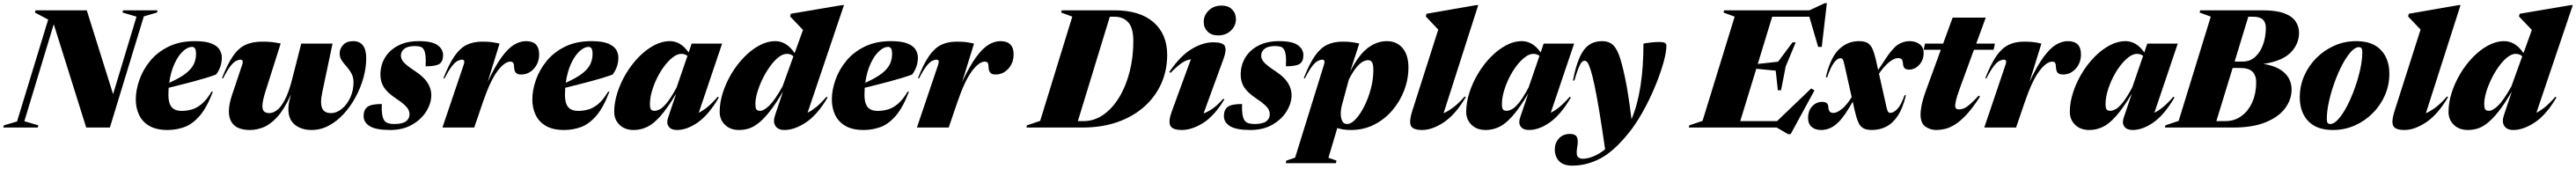

<svg xmlns="http://www.w3.org/2000/svg" viewBox="-72 -778 15718 1031"><path d="M162 -13.5 158.5 0H-52L-48 -13.5L32 -37L222 -658.5L141 -701.5L145 -715H457.5L618 -203.5L761 -676.5L675.5 -701.5L679 -715H889.5L885.5 -701.5L805.5 -678L598.5 0H454L256 -630.5L76.5 -38.5Z M1227 -219Q1190 -121.5 1146 -71Q1102 -20.5 1053 -2.8Q1004 15 950 15Q882 15 839.2 -10Q796.5 -35 776.5 -77.2Q756.5 -119.5 756.5 -171Q756.5 -227.5 778 -289.5Q799.5 -351.5 843.5 -405.5Q887.5 -459.5 955.8 -493.2Q1024 -527 1117.5 -527Q1183.5 -527 1219 -512.2Q1254.5 -497.5 1268 -474.5Q1281.5 -451.5 1281.5 -427.5Q1281.5 -369 1246 -323Q1191 -303 1112.2 -282Q1033.5 -261 957 -242.5Q955.5 -221 955.5 -198.5Q955.5 -149.5 974.5 -125.5Q993.5 -101.5 1037 -101.5Q1067 -101.5 1097.2 -109.8Q1127.5 -118 1158.2 -143.2Q1189 -168.5 1219 -219ZM1099.5 -492Q1073.5 -492 1044.8 -465.8Q1016 -439.5 993 -390.2Q970 -341 960.5 -273Q1027.5 -303 1062.8 -331Q1098 -359 1111 -387.8Q1124 -416.5 1124 -448.5Q1124 -473.5 1117.5 -482.8Q1111 -492 1099.5 -492Z M1766 -512H1957L1894.5 -216Q1887 -181 1887 -156.5Q1887 -120 1902.2 -104Q1917.5 -88 1946.5 -88Q1982 -88 2013.8 -114Q2045.5 -140 2065.2 -182.8Q2085 -225.5 2085 -275.5Q2085 -307.5 2072.2 -330.2Q2059.5 -353 2042.8 -371.8Q2026 -390.5 2013.2 -409.2Q2000.5 -428 2000.5 -452Q2000.5 -481.5 2022 -504.2Q2043.5 -527 2083 -527Q2123 -527 2142.8 -500.2Q2162.5 -473.5 2162.5 -423Q2162.5 -366 2145.8 -304.8Q2129 -243.5 2098.2 -186.5Q2067.5 -129.5 2026 -84Q1984.5 -38.5 1934.5 -11.8Q1884.5 15 1829.5 15Q1767.5 15 1727.5 -16.8Q1687.5 -48.5 1687.5 -113Q1687.5 -140.5 1696.5 -175L1703.5 -202Q1663 -112 1620.5 -65.2Q1578 -18.5 1535.8 -1.8Q1493.5 15 1455 15Q1387 15 1355.8 -15Q1324.5 -45 1324.5 -98Q1324.5 -141 1343.5 -198L1405.5 -382.5Q1416 -414 1395.5 -414Q1383.5 -414 1368.5 -406.5Q1353.5 -399 1334.2 -374.8Q1315 -350.5 1288.5 -299L1282.5 -302Q1316.5 -388 1349.8 -436.2Q1383 -484.5 1425.2 -504.2Q1467.5 -524 1527.5 -524Q1559.5 -524 1582.5 -521.8Q1605.5 -519.5 1640.5 -512.5L1546.5 -216Q1529 -160.5 1529 -131Q1529 -106.5 1540.5 -97.2Q1552 -88 1572 -88Q1593 -88 1617 -105.2Q1641 -122.5 1665.2 -167.5Q1689.5 -212.5 1711 -296.5Z M2257.5 -143.5Q2254.5 -69 2272.5 -43.5Q2281.5 -31 2296.5 -26.2Q2311.5 -21.5 2333.5 -21.5Q2382.5 -21.5 2404.5 -37.5Q2426.5 -53.5 2426.5 -81Q2426.5 -95 2420.2 -108.2Q2414 -121.5 2396.2 -138Q2378.5 -154.5 2343 -178Q2290 -213.5 2269.5 -246.8Q2249 -280 2249 -322.5Q2249 -379 2276.2 -425.2Q2303.5 -471.5 2356 -499.2Q2408.5 -527 2483 -527Q2565 -527 2598.2 -502.2Q2631.5 -477.5 2631.5 -442Q2631.5 -403 2609 -388.2Q2586.5 -373.5 2525 -373.5Q2527 -419.5 2524 -441.5Q2521 -463.5 2513.5 -476Q2506 -489 2492.5 -493Q2479 -497 2459 -497Q2415 -497 2394.5 -480Q2374 -463 2374 -439Q2374 -417.5 2391.5 -397.8Q2409 -378 2461.5 -343.5Q2514 -309 2536.8 -272.8Q2559.5 -236.5 2559.5 -198.5Q2559.5 -147.5 2529 -98.5Q2498.5 -49.5 2442.2 -17.2Q2386 15 2308 15Q2222 15 2184.2 -8.2Q2146.5 -31.5 2146.5 -70Q2146.5 -108 2169.8 -125.8Q2193 -143.5 2257.5 -143.5Z M2757 -382.5Q2768 -414 2747 -414Q2735 -414 2720 -406.5Q2705 -399 2685.8 -374.8Q2666.5 -350.5 2640 -299L2634 -302Q2668 -388.5 2701.8 -436.8Q2735.5 -485 2776 -504.5Q2816.5 -524 2869.5 -524Q2903.5 -524 2924.5 -521.5Q2945.5 -519 2976 -512L2903.5 -278Q2949.5 -376.5 2989.5 -430.5Q3029.5 -484.5 3065.8 -505.8Q3102 -527 3137 -527Q3217.5 -527 3217.5 -446.5Q3217.5 -394.5 3185.5 -359Q3153.5 -323.5 3108 -323.5Q3085 -323.5 3075.5 -334Q3066 -344.5 3065 -366Q3064.5 -387.5 3059.2 -394.8Q3054 -402 3042 -402Q3006.5 -402 2963 -344Q2919.5 -286 2875 -156.5L2821.5 0H2627.5Z M3646.5 -219Q3609.5 -121.5 3565.5 -71Q3521.5 -20.5 3472.5 -2.8Q3423.5 15 3369.5 15Q3301.5 15 3258.8 -10Q3216 -35 3196 -77.2Q3176 -119.5 3176 -171Q3176 -227.5 3197.5 -289.5Q3219 -351.5 3263 -405.5Q3307 -459.5 3375.2 -493.2Q3443.5 -527 3537 -527Q3603 -527 3638.5 -512.2Q3674 -497.5 3687.5 -474.5Q3701 -451.5 3701 -427.5Q3701 -369 3665.5 -323Q3610.5 -303 3531.8 -282Q3453 -261 3376.5 -242.5Q3375 -221 3375 -198.5Q3375 -149.5 3394 -125.5Q3413 -101.5 3456.5 -101.5Q3486.5 -101.5 3516.8 -109.8Q3547 -118 3577.8 -143.2Q3608.5 -168.5 3638.5 -219ZM3519 -492Q3493 -492 3464.2 -465.8Q3435.5 -439.5 3412.5 -390.2Q3389.5 -341 3380 -273Q3447 -303 3482.2 -331Q3517.5 -359 3530.5 -387.8Q3543.5 -416.5 3543.5 -448.5Q3543.5 -473.5 3537 -482.8Q3530.5 -492 3519 -492Z M4004 -59.5 4054 -207Q3999.5 -116.5 3956.5 -68.5Q3913.5 -20.5 3874.8 -2.8Q3836 15 3794.5 15Q3740 15 3707.8 -16.8Q3675.5 -48.5 3675.5 -95.5Q3675.5 -152 3694.8 -212.2Q3714 -272.5 3747.5 -328.5Q3781 -384.5 3824.5 -429.2Q3868 -474 3917 -500.5Q3966 -527 4016 -527Q4046.5 -527 4075.2 -510.8Q4104 -494.5 4130 -458L4148 -512H4334L4191.5 -90.5Q4245 -115.5 4307.5 -188L4314 -183Q4252 -77.5 4185.8 -31.2Q4119.5 15 4058.5 15Q4023 15 4008 -6Q3993 -27 4004 -59.5ZM3893.5 -144Q3893.5 -119.5 3899.5 -110.8Q3905.5 -102 3923 -102Q3935.5 -102 3953.2 -110.8Q3971 -119.5 3996.2 -149.8Q4021.5 -180 4056.5 -245L4122.5 -437Q4107.5 -449.5 4085.5 -449.5Q4061 -449.5 4034.5 -429.5Q4008 -409.5 3982.8 -376.5Q3957.5 -343.5 3937.5 -303Q3917.5 -262.5 3905.5 -221.2Q3893.5 -180 3893.5 -144Z M4977.5 -183Q4915.5 -77.5 4845.5 -31.2Q4775.5 15 4714.5 15Q4675.5 15 4659.5 -9.5Q4643.5 -34 4656.5 -73.5L4705.5 -220Q4660.5 -143 4623.2 -96.5Q4586 -50 4554.5 -25.8Q4523 -1.5 4494.5 6.8Q4466 15 4438 15Q4383.5 15 4351.2 -16.8Q4319 -48.5 4319 -95.5Q4319 -152 4338.2 -212.2Q4357.5 -272.5 4391 -328.5Q4424.5 -384.5 4468 -429.2Q4511.5 -474 4560.5 -500.5Q4609.5 -527 4659.5 -527Q4691 -527 4720.5 -509.8Q4750 -492.5 4776.5 -454L4827.5 -595.5L4749 -677.5L4753 -694L5066.5 -747H5077.5L4855.5 -90.5Q4879.5 -102 4907.8 -124.8Q4936 -147.5 4971 -188ZM4537 -144Q4537 -119.5 4543 -110.8Q4549 -102 4566.5 -102Q4588 -102 4621 -133.2Q4654 -164.5 4702.5 -250.5L4769 -434.5Q4753 -449.5 4729 -449.5Q4704 -449.5 4677.2 -428Q4650.5 -406.5 4625.5 -371.8Q4600.5 -337 4580.5 -296Q4560.5 -255 4548.8 -215Q4537 -175 4537 -144Z M5474 -219Q5437 -121.5 5393 -71Q5349 -20.5 5300 -2.8Q5251 15 5197 15Q5129 15 5086.2 -10Q5043.5 -35 5023.5 -77.2Q5003.5 -119.5 5003.5 -171Q5003.5 -227.5 5025 -289.5Q5046.5 -351.5 5090.5 -405.5Q5134.5 -459.5 5202.8 -493.2Q5271 -527 5364.5 -527Q5430.5 -527 5466 -512.2Q5501.5 -497.5 5515 -474.5Q5528.5 -451.5 5528.5 -427.5Q5528.5 -369 5493 -323Q5438 -303 5359.2 -282Q5280.5 -261 5204 -242.5Q5202.5 -221 5202.5 -198.5Q5202.5 -149.5 5221.5 -125.5Q5240.5 -101.5 5284 -101.5Q5314 -101.5 5344.2 -109.8Q5374.5 -118 5405.2 -143.2Q5436 -168.5 5466 -219ZM5346.5 -492Q5320.5 -492 5291.8 -465.8Q5263 -439.5 5240 -390.2Q5217 -341 5207.5 -273Q5274.5 -303 5309.8 -331Q5345 -359 5358 -387.8Q5371 -416.5 5371 -448.5Q5371 -473.5 5364.5 -482.8Q5358 -492 5346.5 -492Z M5652 -382.5Q5663 -414 5642 -414Q5630 -414 5615 -406.5Q5600 -399 5580.8 -374.8Q5561.5 -350.5 5535 -299L5529 -302Q5563 -388.5 5596.8 -436.8Q5630.5 -485 5671 -504.5Q5711.5 -524 5764.5 -524Q5798.5 -524 5819.5 -521.5Q5840.5 -519 5871 -512L5798.5 -278Q5844.5 -376.5 5884.5 -430.5Q5924.5 -484.5 5960.8 -505.8Q5997 -527 6032 -527Q6112.5 -527 6112.5 -446.5Q6112.5 -394.5 6080.5 -359Q6048.5 -323.5 6003 -323.5Q5980 -323.5 5970.5 -334Q5961 -344.5 5960 -366Q5959.5 -387.5 5954.2 -394.8Q5949 -402 5937 -402Q5901.5 -402 5858 -344Q5814.5 -286 5770 -156.5L5716.5 0H5522.5Z M6470.5 -676.5 6402.5 -701.5 6406 -715H6729Q6882.5 -715 6966 -642.5Q7049.5 -570 7049.5 -443Q7049.5 -348 7013 -267.2Q6976.5 -186.5 6908.8 -126.5Q6841 -66.5 6745.8 -33.2Q6650.5 0 6533 0H6190.5L6194 -13.5L6274.5 -40.5ZM6538 -39Q6604 -39 6659.5 -77.5Q6715 -116 6756.2 -183.5Q6797.5 -251 6820.2 -339.2Q6843 -427.5 6843 -527.5Q6843 -607 6812.2 -641.5Q6781.5 -676 6728 -676H6699.5L6504.5 -39Z M7272.5 -644Q7272.5 -684.5 7303 -714.2Q7333.5 -744 7382 -744Q7422 -744 7445.5 -720.5Q7469 -697 7469 -661.5Q7469 -621 7438.5 -591.5Q7408 -562 7359.5 -562Q7319.5 -562 7296 -585.5Q7272.5 -609 7272.5 -644ZM7077.5 -98 7194 -416Q7165.5 -412.5 7139 -394.2Q7112.5 -376 7070 -333.5L7062.5 -339Q7129.5 -437 7198 -478.5Q7266.5 -520 7331 -520Q7389.5 -520 7401.2 -497Q7413 -474 7394 -421L7271.5 -86Q7297.5 -95 7327.2 -115.8Q7357 -136.5 7392 -176L7398.5 -172Q7338 -71 7269 -28Q7200 15 7139 15Q7082 15 7068.8 -11.2Q7055.5 -37.5 7077.5 -98Z M7506.5 -143.5Q7503.5 -69 7521.5 -43.5Q7530.5 -31 7545.5 -26.2Q7560.5 -21.5 7582.5 -21.5Q7631.5 -21.5 7653.5 -37.5Q7675.5 -53.5 7675.5 -81Q7675.5 -95 7669.2 -108.2Q7663 -121.5 7645.2 -138Q7627.5 -154.5 7592 -178Q7539 -213.5 7518.5 -246.8Q7498 -280 7498 -322.5Q7498 -379 7525.2 -425.2Q7552.5 -471.5 7605 -499.2Q7657.5 -527 7732 -527Q7814 -527 7847.2 -502.2Q7880.5 -477.5 7880.5 -442Q7880.5 -403 7858 -388.2Q7835.5 -373.5 7774 -373.5Q7776 -419.5 7773 -441.5Q7770 -463.5 7762.5 -476Q7755 -489 7741.5 -493Q7728 -497 7708 -497Q7664 -497 7643.5 -480Q7623 -463 7623 -439Q7623 -417.5 7640.5 -397.8Q7658 -378 7710.5 -343.5Q7763 -309 7785.8 -272.8Q7808.5 -236.5 7808.5 -198.5Q7808.5 -147.5 7778 -98.5Q7747.5 -49.5 7691.2 -17.2Q7635 15 7557 15Q7471 15 7433.2 -8.2Q7395.5 -31.5 7395.5 -70Q7395.5 -108 7418.8 -125.8Q7442 -143.5 7506.5 -143.5Z M8082.5 201.5 8079 217.5H7773L7776 202L7830 184L8006 -382.5Q8016 -414 7996 -414Q7984 -414 7969 -406.5Q7954 -399 7934.8 -374.8Q7915.5 -350.5 7889 -299L7883 -302Q7917 -388.5 7950.8 -436.8Q7984.5 -485 8025 -504.5Q8065.5 -524 8118.5 -524Q8151 -524 8171.5 -521.5Q8192 -519 8221.5 -512.5L8166.5 -342.5Q8218 -443.5 8273.2 -485.2Q8328.5 -527 8390 -527Q8449.5 -527 8485.5 -485Q8521.5 -443 8521.5 -366Q8521.5 -295 8495.8 -227.2Q8470 -159.5 8423.2 -104.8Q8376.5 -50 8312.2 -17.5Q8248 15 8171.5 15Q8122 15 8087.5 3L8033.5 184.5ZM8116 -138Q8108.5 -110.5 8108.5 -85Q8108.5 -59.5 8117.2 -40.5Q8126 -21.5 8147.5 -21.5Q8172 -21.5 8199.8 -51.2Q8227.5 -81 8252 -129.5Q8276.5 -178 8292 -236Q8307.5 -294 8307.5 -350.5Q8307.5 -383.5 8300 -397.2Q8292.5 -411 8275 -411Q8262 -411 8245 -402.8Q8228 -394.5 8206.5 -369.5Q8185 -344.5 8158.5 -294.5Z M8703.5 -597.5 8627.5 -677.5 8631.5 -694 8936.5 -747H8947.5L8736 -87.5Q8762.5 -98.5 8794.2 -122Q8826 -145.5 8865 -189.5L8871.5 -185.5Q8808 -78.5 8737.2 -31.8Q8666.5 15 8605.5 15Q8548.5 15 8536.5 -11Q8524.5 -37 8544 -98.5Z M9202.5 -59.5 9252.5 -207Q9198 -116.5 9155 -68.5Q9112 -20.5 9073.2 -2.8Q9034.5 15 8993 15Q8938.5 15 8906.2 -16.8Q8874 -48.5 8874 -95.5Q8874 -152 8893.2 -212.2Q8912.5 -272.5 8946 -328.5Q8979.5 -384.5 9023 -429.2Q9066.5 -474 9115.5 -500.5Q9164.5 -527 9214.5 -527Q9245 -527 9273.8 -510.8Q9302.5 -494.5 9328.5 -458L9346.5 -512H9532.5L9390 -90.5Q9443.5 -115.5 9506 -188L9512.5 -183Q9450.5 -77.5 9384.2 -31.2Q9318 15 9257 15Q9221.5 15 9206.5 -6Q9191.5 -27 9202.5 -59.5ZM9092 -144Q9092 -119.5 9098 -110.8Q9104 -102 9121.5 -102Q9134 -102 9151.8 -110.8Q9169.5 -119.5 9194.8 -149.8Q9220 -180 9255 -245L9321 -437Q9306 -449.5 9284 -449.5Q9259.5 -449.5 9233 -429.5Q9206.5 -409.5 9181.2 -376.5Q9156 -343.5 9136 -303Q9116 -262.5 9104 -221.2Q9092 -180 9092 -144Z M9534 -287H9525.5Q9542.5 -376 9566.2 -428.5Q9590 -481 9623.5 -504Q9657 -527 9703 -527Q9740.5 -527 9764 -508.8Q9787.5 -490.5 9805.5 -444.5Q9822 -402 9842.2 -308.2Q9862.5 -214.5 9882.5 -50.5Q9919 -135.5 9937.2 -251.8Q9955.5 -368 9955.5 -512Q9976.5 -516 10003 -519Q10029.5 -522 10052.5 -522Q10076 -522 10085.8 -516.5Q10095.5 -511 10095.5 -499.5Q10095.5 -462 10079 -401.2Q10062.5 -340.5 10033.8 -268.8Q10005 -197 9967.8 -126.2Q9930.5 -55.5 9889 2.5V3.5L9886.5 6Q9877 18.5 9868 30Q9778 143 9694.2 187.8Q9610.5 232.5 9520.5 232.5Q9467.5 232.5 9441 204.8Q9414.5 177 9414.5 133.5Q9414.5 95 9439.2 67Q9464 39 9508 39Q9539.5 39 9549.2 58Q9559 77 9551.5 119Q9544 161 9553.2 175.8Q9562.5 190.5 9585.5 190.5Q9613.5 190.5 9648.8 176.5Q9684 162.5 9721.5 133Q9701 -10.5 9684.8 -107Q9668.5 -203.5 9655.8 -262.8Q9643 -322 9632.5 -354Q9621.5 -388 9613.2 -397.8Q9605 -407.5 9596.5 -407.5Q9587.5 -407.5 9579 -398.8Q9570.5 -390 9559.8 -364.2Q9549 -338.5 9534 -287Z M10838 40.5 10768.5 0H10232L10235.5 -13.5L10316 -40.5L10512 -676.5L10444 -701.5L10447.5 -715H10968L11061.5 -758.5H11074.5L11043.5 -492H11021.5L10967.5 -676H10741L10653 -388L10777 -401.5L10865 -519.5H10884.5L10823.5 -373L10795 -227.5H10775.5L10762.5 -347L10644 -358.5L10546 -39H10770.5L10979 -238.5L10999 -226.5L10853.5 40.5Z M11557 -197Q11538 -117.5 11507 -71.2Q11476 -25 11436 -5Q11396 15 11349.5 15Q11317 15 11297.8 4.8Q11278.5 -5.5 11266.8 -31.2Q11255 -57 11244.5 -103L11232.5 -157.5L11208.5 -117.5Q11165 -45 11125.2 -15Q11085.5 15 11039.5 15Q11003 15 10981.5 -4Q10960 -23 10960 -58Q10960 -103 10985.2 -129.8Q11010.5 -156.5 11046 -156.5Q11066.5 -156.5 11075 -147.8Q11083.5 -139 11084 -121.5Q11085.5 -89 11114.5 -89Q11135 -89 11164 -111.5Q11193 -134 11220.5 -177L11226 -185.5L11181.5 -384Q11176 -409 11171.2 -415.8Q11166.5 -422.5 11157 -422.5Q11138 -422.5 11117.8 -395.5Q11097.5 -368.5 11076.5 -307H11068Q11097.5 -430 11149.8 -478.5Q11202 -527 11269.5 -527Q11302 -527 11321.2 -516.8Q11340.5 -506.5 11352.2 -481Q11364 -455.5 11374.5 -409L11387.5 -351L11435 -422.5Q11475 -483 11507.5 -505Q11540 -527 11579 -527Q11615.5 -527 11640.2 -508.5Q11665 -490 11665 -455Q11665 -411.5 11638.2 -382.5Q11611.5 -353.5 11577 -353.5Q11557 -353.5 11548.8 -361.8Q11540.5 -370 11539 -389.5Q11537.5 -409 11531 -416.2Q11524.5 -423.5 11508.5 -423.5Q11485.5 -423.5 11454.8 -399Q11424 -374.5 11392.5 -328.5L11437.5 -128Q11443 -103.5 11447.8 -96.5Q11452.5 -89.5 11462 -89.5Q11482.5 -89.5 11505.5 -114.2Q11528.5 -139 11548.5 -197Z M11887 -242.5Q11868 -190.5 11862.8 -167.2Q11857.5 -144 11857.5 -132Q11857.5 -110.5 11882 -110.5Q11895.5 -110.5 11910.5 -116.8Q11925.5 -123 11947 -141.2Q11968.5 -159.5 12001 -195L12009 -188.5Q11965 -120 11927 -79.2Q11889 -38.5 11856.2 -18.2Q11823.5 2 11795.2 8.5Q11767 15 11742.5 15Q11705 15 11675.5 -6Q11646 -27 11646 -81.5Q11646 -99 11652.2 -134Q11658.5 -169 11680.5 -229.5L11770 -474.5H11665L11673.5 -512H11784L11842 -670.5H12044L11986 -512H12100L12092 -474.5H11972Z M12164.5 -382.5Q12175.5 -414 12154.5 -414Q12142.5 -414 12127.5 -406.5Q12112.5 -399 12093.2 -374.8Q12074 -350.5 12047.5 -299L12041.5 -302Q12075.5 -388.5 12109.2 -436.8Q12143 -485 12183.5 -504.5Q12224 -524 12277 -524Q12311 -524 12332 -521.5Q12353 -519 12383.5 -512L12311 -278Q12357 -376.5 12397 -430.5Q12437 -484.5 12473.2 -505.8Q12509.5 -527 12544.5 -527Q12625 -527 12625 -446.5Q12625 -394.5 12593 -359Q12561 -323.5 12515.5 -323.5Q12492.5 -323.5 12483 -334Q12473.5 -344.5 12472.5 -366Q12472 -387.5 12466.8 -394.8Q12461.5 -402 12449.5 -402Q12414 -402 12370.5 -344Q12327 -286 12282.5 -156.5L12229 0H12035Z M12885.5 -59.5 12935.5 -207Q12881 -116.5 12838 -68.5Q12795 -20.5 12756.2 -2.8Q12717.5 15 12676 15Q12621.5 15 12589.2 -16.8Q12557 -48.5 12557 -95.5Q12557 -152 12576.2 -212.2Q12595.5 -272.5 12629 -328.5Q12662.5 -384.5 12706 -429.2Q12749.5 -474 12798.5 -500.5Q12847.5 -527 12897.5 -527Q12928 -527 12956.8 -510.8Q12985.5 -494.5 13011.5 -458L13029.5 -512H13215.5L13073 -90.5Q13126.5 -115.5 13189 -188L13195.5 -183Q13133.5 -77.5 13067.2 -31.2Q13001 15 12940 15Q12904.5 15 12889.5 -6Q12874.5 -27 12885.5 -59.5ZM12775 -144Q12775 -119.5 12781 -110.8Q12787 -102 12804.5 -102Q12817 -102 12834.8 -110.8Q12852.5 -119.5 12877.8 -149.8Q12903 -180 12938 -245L13004 -437Q12989 -449.5 12967 -449.5Q12942.5 -449.5 12916 -429.5Q12889.5 -409.5 12864.2 -376.5Q12839 -343.5 12819 -303Q12799 -262.5 12787 -221.2Q12775 -180 12775 -144Z M13417 -676.5 13349 -701.5 13352.5 -715H13733.5Q13817.5 -715 13866 -696.5Q13914.5 -678 13935 -646.8Q13955.5 -615.5 13955.5 -578Q13955.5 -508 13903 -456.2Q13850.5 -404.5 13738 -388Q13821 -375.5 13865.5 -334.8Q13910 -294 13910 -231.5Q13910 -170.5 13870.5 -117.5Q13831 -64.5 13752 -32.2Q13673 0 13554 0H13137L13140.5 -13.5L13221 -40.5ZM13674 -676H13646L13562.5 -402.5H13612Q13658 -402.5 13689.2 -432Q13720.5 -461.5 13736.8 -508.5Q13753 -555.5 13753 -607.5Q13753 -642 13734.2 -659Q13715.5 -676 13674 -676ZM13594.5 -363.5H13550.5L13451 -39H13504.5Q13562.5 -39 13605 -70.8Q13647.5 -102.5 13670.8 -156Q13694 -209.5 13694 -275.5Q13694 -318.5 13671 -341Q13648 -363.5 13594.5 -363.5Z M14304 -527Q14404 -527 14455.2 -472.8Q14506.5 -418.5 14506.5 -328Q14506.5 -258.5 14479.5 -196.8Q14452.5 -135 14404.8 -87.2Q14357 -39.5 14294.8 -12.2Q14232.5 15 14162.5 15Q14063 15 14011.5 -39.2Q13960 -93.5 13960 -184Q13960 -253.5 13987 -315.2Q14014 -377 14061.8 -424.8Q14109.5 -472.5 14171.8 -499.8Q14234 -527 14304 -527ZM14146 -21.5Q14169 -21.5 14195.8 -51.5Q14222.5 -81.5 14248.2 -130.8Q14274 -180 14295 -238.5Q14316 -297 14328.8 -354.8Q14341.5 -412.5 14341.5 -459Q14341.5 -478 14336.2 -484.2Q14331 -490.5 14320.5 -490.5Q14297.5 -490.5 14270.8 -460.5Q14244 -430.5 14218.2 -381.2Q14192.5 -332 14171.5 -273.5Q14150.5 -215 14137.8 -157.2Q14125 -99.5 14125 -53Q14125 -34.5 14130.2 -28Q14135.5 -21.5 14146 -21.5Z M14697 -597.5 14621 -677.5 14625 -694 14930 -747H14941L14729.5 -87.5Q14756 -98.5 14787.8 -122Q14819.5 -145.5 14858.5 -189.5L14865 -185.5Q14801.5 -78.5 14730.8 -31.8Q14660 15 14599 15Q14542 15 14530 -11Q14518 -37 14537.5 -98.5Z M15526 -183Q15464 -77.5 15394 -31.2Q15324 15 15263 15Q15224 15 15208 -9.5Q15192 -34 15205 -73.5L15254 -220Q15209 -143 15171.8 -96.5Q15134.5 -50 15103 -25.8Q15071.5 -1.5 15043 6.8Q15014.5 15 14986.5 15Q14932 15 14899.8 -16.8Q14867.5 -48.5 14867.5 -95.5Q14867.5 -152 14886.8 -212.2Q14906 -272.5 14939.5 -328.5Q14973 -384.5 15016.5 -429.2Q15060 -474 15109 -500.5Q15158 -527 15208 -527Q15239.5 -527 15269 -509.8Q15298.5 -492.5 15325 -454L15376 -595.5L15297.5 -677.5L15301.5 -694L15615 -747H15626L15404 -90.5Q15428 -102 15456.2 -124.8Q15484.5 -147.5 15519.5 -188ZM15085.5 -144Q15085.5 -119.5 15091.5 -110.8Q15097.5 -102 15115 -102Q15136.5 -102 15169.5 -133.2Q15202.5 -164.5 15251 -250.5L15317.5 -434.5Q15301.5 -449.5 15277.5 -449.5Q15252.5 -449.5 15225.8 -428Q15199 -406.5 15174 -371.8Q15149 -337 15129 -296Q15109 -255 15097.2 -215Q15085.5 -175 15085.5 -144Z"/></svg>

Font: Newsreader Display ExtraBold
Style: Italic
Weight: 800
Italic angle: -17°
Designer: Hugues Gentile
Foundry: Production Type
Version: Version 1.001